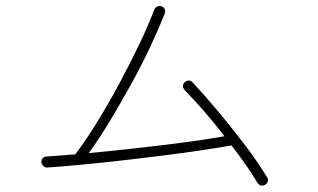

<svg xmlns="http://www.w3.org/2000/svg" viewBox="-20 -674 1040 627"><path d="M845 -70Q829 -63 820 -78Q805 -104 783.5 -134.5Q762 -165 736 -199Q690 -191 629 -182Q568 -173 500 -164.5Q432 -156 365 -148.5Q298 -141 238.5 -135.5Q179 -130 135 -127Q128 -126 122 -131.5Q116 -137 115 -144Q115 -161 132 -163Q152 -164 176 -166Q200 -168 226 -170Q263 -219 300.5 -280.5Q338 -342 373 -407.5Q408 -473 437 -534Q466 -595 484 -643Q487 -650 494 -653Q501 -656 508 -653Q515 -651 518 -644Q521 -637 518 -630Q500 -584 473 -526Q446 -468 412 -406Q378 -344 342 -284Q306 -224 270 -174Q343 -181 424.5 -190Q506 -199 581.5 -209Q657 -219 713 -229Q682 -270 648 -309Q614 -348 583 -380Q571 -394 584 -406Q589 -411 597 -411Q605 -411 609 -405Q650 -361 695.5 -306.5Q741 -252 782.5 -197Q824 -142 852 -95Q857 -88 854.5 -81Q852 -74 845 -70Z"/></svg>

Font: Zen Maru Gothic Light
Style: Regular
Weight: 300
Designer: Yoshimichi Ohira
Foundry: Positype
Version: Version 1.001